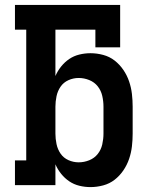

<svg xmlns="http://www.w3.org/2000/svg" viewBox="-20 -755 640 783"><path d="M349 8Q326 8 303.5 2.5Q281 -3 262.5 -15.5Q244 -28 229.5 -46Q215 -64 206 -85V0H41V-101H87V-634H41V-735H470V-562H369V-634H206V-445Q215 -466 229.5 -484Q244 -502 262.5 -514.5Q281 -527 303.5 -532.5Q326 -538 349 -538Q375 -538 401 -531Q427 -524 447.5 -508Q468 -492 483 -470Q498 -448 506.5 -423Q515 -398 518 -372Q521 -346 521 -320V-210Q521 -184 518 -158Q515 -132 506.5 -107Q498 -82 483 -60Q468 -38 447.5 -22Q427 -6 401 1Q375 8 349 8ZM301 -93Q323 -93 344 -101.5Q365 -110 378.5 -127Q392 -144 397 -166Q402 -188 402 -210V-320Q402 -342 397 -364Q392 -386 378.5 -403Q365 -420 344 -428.5Q323 -437 301 -437Q279 -437 259 -428Q239 -419 227 -401.5Q215 -384 210.5 -362.5Q206 -341 206 -320V-210Q206 -189 210.5 -167.5Q215 -146 227 -128.5Q239 -111 259 -102Q279 -93 301 -93Z"/></svg>

Font: Iosevka Slab Extended
Style: Bold
Weight: 700
Width: 7
Monospace: yes
Designer: Belleve Invis
Foundry: Belleve Invis
Version: Version 11.1.0; ttfautohint (v1.8.3)